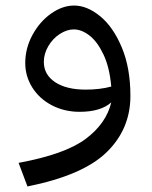

<svg xmlns="http://www.w3.org/2000/svg" viewBox="-20 -403 547 692"><path d="M450 -57Q450 62 364.5 145.5Q279 229 79 269L47 184Q215 153 289 97.5Q363 42 381 -34Q343 0 267 0Q212 0 167 -23.5Q122 -47 96.5 -87.5Q71 -128 71 -176Q71 -229 97 -277Q123 -325 164 -354Q205 -383 247 -383Q294 -383 341 -344.5Q388 -306 419 -232Q450 -158 450 -57ZM289 -80Q340 -80 381 -91Q375 -160 353 -206.5Q331 -253 302.5 -275Q274 -297 246 -297Q221 -297 195.5 -280.5Q170 -264 154 -236.5Q138 -209 138 -180Q138 -134 178.5 -107Q219 -80 289 -80Z"/></svg>

Font: FiraGO Book
Style: Italic
Weight: 350
Italic angle: -8°
Designer: bBox Type GmbH
Foundry: bBox Type GmbH
Version: Version 1.001